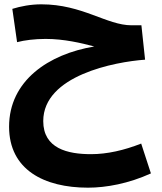

<svg xmlns="http://www.w3.org/2000/svg" viewBox="-20 -597 748 888"><path d="M387 271C471 271 575 252 678 205L633 67C554 98 476 116 401 116C293 116 180 90 180 -37C180 -248 511 -311 651 -321L634 -480H589C473 -480 362 -577 171 -577C122 -577 76 -568 37 -556L59 -402C93 -411 141 -417 191 -417C276 -417 356 -398 416 -382C205 -347 22 -224 22 -11C22 188 184 271 387 271Z"/></svg>

Font: Noto Sans Arabic UI XBd
Style: Regular
Weight: 800
Designer: Monotype Design Team, Nadine Chahine and Nizar Qandah
Foundry: Monotype Imaging Inc.
Version: Version 2.010